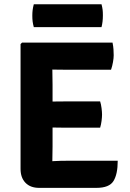

<svg xmlns="http://www.w3.org/2000/svg" viewBox="-20 -884 612 906"><path d="M77 -676 84 -683H227V-557.5Q227 -536.5 227.5 -520.5Q228 -504.5 228 -484V-193Q228 -174.5 227.5 -159Q227 -143.5 227 -124V2.5H164.5Q123.5 2.5 100.2 -21.5Q77 -45.5 77 -87ZM452.5 -405.5Q457 -391.5 459.2 -373.8Q461.5 -356 461.5 -343.5Q461.5 -330.5 459.2 -313.2Q457 -296 452.5 -281.5H295Q282.5 -281.5 260.2 -281.8Q238 -282 214.8 -282.5Q191.5 -283 175.5 -283V-404Q191.5 -404.5 214.8 -404.8Q238 -405 260.2 -405.2Q282.5 -405.5 295 -405.5ZM511 -683Q514.5 -666 515.5 -651Q516.5 -636 516.5 -623Q516.5 -610 513.2 -591.2Q510 -572.5 504 -555H295Q282.5 -555 260.2 -555.2Q238 -555.5 214.8 -556Q191.5 -556.5 175.5 -557V-683ZM535.5 -125.5Q535.5 -62 515.5 -29.8Q495.5 2.5 435 2.5H175.5V-120.5Q206.5 -122 235.2 -123.8Q264 -125.5 300 -125.5ZM139.5 -756Q135.5 -770.5 134 -782.5Q132.5 -794.5 132.5 -810Q132.5 -824.5 134 -836.5Q135.5 -848.5 139.5 -864H459Q463 -848.5 464.2 -838Q465.5 -827.5 465.5 -811.5Q465.5 -780.5 459 -756Z"/></svg>

Font: Signika Negative
Style: Bold
Weight: 700
Designer: Anna Giedry
Foundry: Anna Giedry
Version: Version 2.001